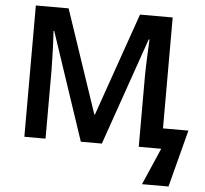

<svg xmlns="http://www.w3.org/2000/svg" viewBox="-60 -777 1110 1040"><g transform="rotate(5 495.5 -257.0)"><path d="M514.2 0 717.8 -584H722.2C719.7 -547.9 714.8 -427.7 714.8 -378.9V0H836.9L750 200.2H894L975.1 -110.8H836.9V-713.9H659.2L462.9 -152.8H460L271 -713.9H92.8V0H208V-373C208 -416.5 204.1 -534.2 200.2 -585H204.1L399.9 0Z"/></g></svg>

Font: Noto Reveo Sans
Style: Regular
Weight: 600
Designer: Monotype Design Team
Foundry: Monotype Imaging Inc.
Version: Version 2.007